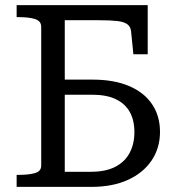

<svg xmlns="http://www.w3.org/2000/svg" viewBox="-20 -730 683 750"><path d="M45 -710H557V-518H501L492 -608Q490 -626 477 -635.5Q464 -645 437 -648Q410 -651 367 -651H233V-419H342Q425 -419 484 -394Q543 -369 574 -323Q605 -277 605 -215Q605 -152 572.5 -103.5Q540 -55 480 -27.5Q420 0 337 0H45V-47H56Q93 -47 117 -54Q141 -61 141 -83V-625Q141 -648 117 -655.5Q93 -663 56 -663H45ZM233 -360V-59H335Q393 -59 430.5 -78.5Q468 -98 486.5 -133Q505 -168 505 -214Q505 -260 487 -292.5Q469 -325 432.5 -342.5Q396 -360 340 -360Z"/></svg>

Font: Roboto Serif 20pt
Style: Regular
Weight: 400
Designer: Greg Gazdowicz
Foundry: Commercial Type
Version: Version 1.008